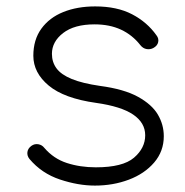

<svg xmlns="http://www.w3.org/2000/svg" viewBox="-20 -573 576 599"><path d="M276 6Q224 6 167 -13Q110 -32 72 -77Q64 -87 65.5 -98.5Q67 -110 78 -118Q88 -125 99.5 -123Q111 -121 118 -112Q147 -78 188.5 -64.5Q230 -51 279 -51Q363 -51 398 -81Q433 -111 433 -151Q433 -190 395.5 -215.5Q358 -241 280 -252Q180 -266 132 -306Q84 -346 84 -399Q84 -449 109 -483.5Q134 -518 177.5 -535.5Q221 -553 277 -553Q345 -553 392 -528.5Q439 -504 468 -463Q476 -453 473.5 -441.5Q471 -430 458 -423Q448 -418 437 -420Q426 -422 418 -432Q393 -464 357.5 -480.5Q322 -497 275 -497Q212 -497 177 -470Q142 -443 142 -405Q142 -379 156.5 -359.5Q171 -340 204 -326.5Q237 -313 292 -305Q367 -295 410.5 -271Q454 -247 472.5 -215.5Q491 -184 491 -148Q491 -101 461 -66Q431 -31 382 -12.5Q333 6 276 6Z"/></svg>

Font: ComfortaaLight
Style: Regular
Weight: 300
Designer: Johan Aakerlund
Foundry: Johan Aakerlund
Version: Version 3.104; ttfautohint (v1.8.1.43-b0c9)